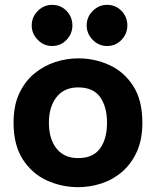

<svg xmlns="http://www.w3.org/2000/svg" viewBox="-20 -761 644 793"><path d="M303 12Q234 12 173 -16Q112 -44 74 -103Q36 -162 36 -254Q36 -324 59 -374Q82 -424 121 -456.5Q160 -489 207.5 -504.5Q255 -520 303 -520Q372 -520 432.5 -492Q493 -464 530.5 -405.5Q568 -347 568 -254Q568 -185 545.5 -135Q523 -85 485 -52Q447 -19 399.5 -3.5Q352 12 303 12ZM303 -108Q364 -108 393 -147.5Q422 -187 422 -254Q422 -320 393.5 -360Q365 -400 303 -400Q245 -400 213.5 -360Q182 -320 182 -254Q182 -187 213.5 -147.5Q245 -108 303 -108ZM422.2 -571Q388 -571 363 -596.4Q338 -621.8 338 -655.6Q338 -691 363.2 -716Q388.4 -741 422 -741Q457.8 -741 481.9 -716Q506 -691 506 -655.6Q506 -621.8 481.9 -596.4Q457.9 -571 422.2 -571ZM195.2 -571Q161 -571 136 -596.4Q111 -621.8 111 -655.6Q111 -691 136.2 -716Q161.4 -741 195 -741Q230.8 -741 254.9 -716Q279 -691 279 -655.6Q279 -621.8 254.9 -596.4Q230.9 -571 195.2 -571Z"/></svg>

Font: Inclusive Sans
Style: Regular
Weight: 400
Designer: Olivia King
Foundry: Olivia King
Version: Version 2.004